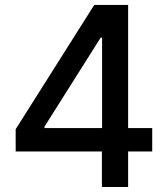

<svg xmlns="http://www.w3.org/2000/svg" viewBox="-20 -747 669 767"><path d="M42.6 -142H387.1V0H491.8V-142H588.1V-235.4H491.8V-727.3H356.5L42.6 -230.8ZM157.7 -235.4V-241.1L382.1 -596.6H387.8V-235.4Z"/></svg>

Font: RED Number Medium
Style: Regular
Weight: 500
Designer: RED UED
Foundry: rsms
Version: Version 1.003;FEAKit 1.0